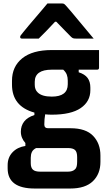

<svg xmlns="http://www.w3.org/2000/svg" viewBox="-20 -835 640 1105"><path d="M100 -77Q100 -111 119 -135.5Q138 -160 178 -173V-187Q49 -223 49 -348V-370Q49 -452 108 -499.5Q167 -547 278 -547H550V-445Q550 -434 539 -434H433V-419Q468 -408 484 -386.5Q500 -365 500 -331V-316Q500 -251 444.5 -213Q389 -175 278 -175Q258 -175 240 -177Q235 -149 235 -118Q235 -97 257 -97H386Q474 -97 516 -53Q558 -9 558 60V97Q558 166 514.5 208Q471 250 384 250H180Q24 250 24 134V116Q24 71 52 41.5Q80 12 126 5V-12Q114 -25 107 -41.5Q100 -58 100 -77ZM278 -279Q370 -279 370 -350V-371Q370 -390 364.5 -405Q359 -420 344 -434H278Q180 -434 180 -364V-347Q180 -319 197 -303Q221 -279 278 -279ZM212 153H370Q398 153 411 140Q419 133 421.5 121.5Q424 110 424 96V69Q424 40 412 28.5Q400 17 370 17H190Q189 17 188 17Q170 26 163.5 40Q157 54 157 73V104Q157 130 169.5 141.5Q182 153 212 153ZM253 -815H338Q346 -815 351 -811Q356 -807 368 -793Q376 -784 393.5 -763.5Q411 -743 433 -716Q455 -689 478 -662Q501 -635 519 -613H417Q406 -613 400.5 -615Q395 -617 388 -624Q379 -633 358 -654.5Q337 -676 304 -710H297Q266 -677 244 -654Q222 -631 203 -613H106Q96 -613 96 -622Q96 -627 99 -631Q102 -635 114 -650Q125 -664 144 -686.5Q163 -709 184.5 -734Q206 -759 224.5 -781Q243 -803 253 -815Z"/></svg>

Font: Recursive Sn Lnr St
Style: Bold
Weight: 700
Version: Version 1.079;hotconv 1.0.112;makeotfexe 2.5.65598; ttfautoh